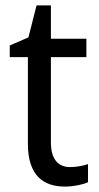

<svg xmlns="http://www.w3.org/2000/svg" viewBox="-20 -679 364 709"><path d="M239 -62C194 -62 168 -92 168 -153V-468H299V-536H168V-659H115L85 -541L16 -511V-468H83V-148C83 -30 141 10 220 10C251 10 285 3 305 -6V-73C288 -67 262 -62 239 -62Z"/></svg>

Font: Noto Sans Lao SemiCondensed
Style: Regular
Weight: 400
Width: 4
Designer: Monotype Design Team
Foundry: Monotype Imaging Inc.
Version: Version 2.004